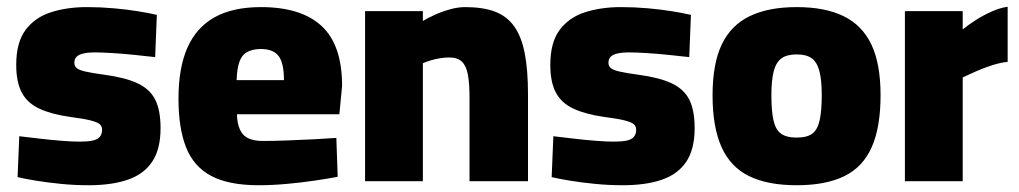

<svg xmlns="http://www.w3.org/2000/svg" viewBox="-20 -536 3014 568"><path d="M242 12Q201 12 160.5 8Q120 4 86.5 -1.5Q53 -7 32 -12L37 -133Q63 -130 96.5 -126Q130 -122 162.5 -119.5Q195 -117 216 -117Q239 -117 253.5 -120Q268 -123 275 -131Q282 -139 282 -152Q282 -163 274.5 -169Q267 -175 247 -180Q227 -185 188 -190Q132 -198 96.5 -214.5Q61 -231 44.5 -262Q28 -293 28 -344Q28 -411 56 -448Q84 -485 131.5 -500Q179 -515 237 -515Q277 -515 316.5 -511.5Q356 -508 389.5 -502.5Q423 -497 444 -492L439 -367Q413 -370 379 -373.5Q345 -377 313 -379Q281 -381 259 -381Q241 -381 227.5 -378Q214 -375 207 -368.5Q200 -362 200 -350Q200 -341 206.5 -335Q213 -329 232 -324.5Q251 -320 288 -315Q349 -307 386 -290Q423 -273 439 -241.5Q455 -210 455 -157Q455 -95 430.5 -58Q406 -21 358.5 -4.5Q311 12 242 12Z M745 12Q657 12 605 -15.5Q553 -43 530.5 -100Q508 -157 508 -244Q508 -335 534.5 -395Q561 -455 615 -485Q669 -515 752 -515Q871 -515 931.5 -459Q992 -403 992 -282L984 -198H681Q682 -158 699 -138.5Q716 -119 758 -119Q790 -119 829.5 -120.5Q869 -122 908.5 -124Q948 -126 975 -128L979 -13Q953 -8 913 -2Q873 4 829 8Q785 12 745 12ZM680 -299H820Q820 -350 804 -370.5Q788 -391 752 -391Q727 -391 711 -382Q695 -373 688 -352.5Q681 -332 680 -299Z M1060 0V-503H1231V-474Q1246 -483 1267 -492.5Q1288 -502 1311.5 -508.5Q1335 -515 1356 -515Q1409 -515 1444.5 -501.5Q1480 -488 1501.5 -457.5Q1523 -427 1532.5 -377.5Q1542 -328 1542 -257V0H1369V-247Q1369 -290 1364 -316Q1359 -342 1346 -354Q1333 -366 1309 -366Q1295 -366 1280.5 -363.5Q1266 -361 1253 -357Q1240 -353 1231 -349V0Z M1822 12Q1781 12 1740.5 8Q1700 4 1666.5 -1.5Q1633 -7 1612 -12L1617 -133Q1643 -130 1676.5 -126Q1710 -122 1742.5 -119.5Q1775 -117 1796 -117Q1819 -117 1833.5 -120Q1848 -123 1855 -131Q1862 -139 1862 -152Q1862 -163 1854.5 -169Q1847 -175 1827 -180Q1807 -185 1768 -190Q1712 -198 1676.5 -214.5Q1641 -231 1624.5 -262Q1608 -293 1608 -344Q1608 -411 1636 -448Q1664 -485 1711.5 -500Q1759 -515 1817 -515Q1857 -515 1896.5 -511.5Q1936 -508 1969.5 -502.5Q2003 -497 2024 -492L2019 -367Q1993 -370 1959 -373.5Q1925 -377 1893 -379Q1861 -381 1839 -381Q1821 -381 1807.5 -378Q1794 -375 1787 -368.5Q1780 -362 1780 -350Q1780 -341 1786.5 -335Q1793 -329 1812 -324.5Q1831 -320 1868 -315Q1929 -307 1966 -290Q2003 -273 2019 -241.5Q2035 -210 2035 -157Q2035 -95 2010.5 -58Q1986 -21 1938.5 -4.5Q1891 12 1822 12Z M2337 12Q2251 12 2196 -15Q2141 -42 2114.5 -101Q2088 -160 2088 -254Q2088 -347 2115 -404Q2142 -461 2197.5 -488Q2253 -515 2337 -515Q2421 -515 2476 -488Q2531 -461 2558 -404Q2585 -347 2585 -254Q2585 -160 2559 -101Q2533 -42 2478 -15Q2423 12 2337 12ZM2337 -129Q2368 -129 2383.5 -141Q2399 -153 2405 -181Q2411 -209 2411 -254Q2411 -300 2404 -326Q2397 -352 2381.5 -363.5Q2366 -375 2337 -375Q2308 -375 2292 -363.5Q2276 -352 2269 -325.5Q2262 -299 2262 -254Q2262 -209 2268 -181Q2274 -153 2290 -141Q2306 -129 2337 -129Z M2657 0V-503H2828V-449Q2844 -462 2866.5 -476.5Q2889 -491 2914 -502Q2939 -513 2961 -516V-353Q2940 -351 2915 -343Q2890 -335 2867.5 -325Q2845 -315 2828 -307V0Z"/></svg>

Font: Cairo Play Black
Style: Regular
Weight: 900
Version: Version 3.119